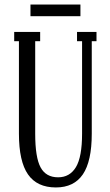

<svg xmlns="http://www.w3.org/2000/svg" viewBox="-20 -822 488 852"><path d="M115.2 -750V-801.8H336.9V-750ZM228 9.8Q144.5 9.8 104.2 -48.1Q64 -106 64 -229V-639.2H43V-680.2H158.2V-639.2H136.2V-229Q136.2 -123 160.2 -79.1Q184.1 -35.2 237.8 -35.2Q289.6 -35.2 316.9 -80.3Q344.2 -125.5 344.2 -229V-639.2H321.8V-680.2H408.2V-639.2H387.2V-229Q387.2 -106.4 347.7 -48.3Q308.1 9.8 228 9.8Z"/></svg>

Font: Margherita
Style: Regular
Weight: 400
Designer: James Puckett
Foundry: Dunwich Type Founders
Version: Version 1.008;hotconv 1.0.109;makeotfexe 2.5.65596